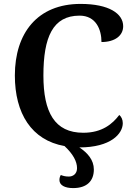

<svg xmlns="http://www.w3.org/2000/svg" viewBox="-20 -744 688 982"><path d="M460 123C460 74 428 38 386 10C548 10 608 -61 608 -114C608 -133 600 -148 590 -156C556 -111 503 -65 406 -65C259 -65 202 -170 202 -358C202 -554 250 -664 387 -664C471 -664 499 -593 499 -529C568 -529 610 -562 610 -610C610 -674 538 -724 392 -724C171 -724 56 -574 56 -358C56 -164 141 -27 310 3C354 44 374 82 374 116C374 145 354 159 332 159C313 159 301 155 291 151C286 160 284 167 284 177C284 203 311 218 354 218C425 218 460 181 460 123Z"/></svg>

Font: Noto Serif Semi
Style: Regular
Weight: 600
Designer: Monotype Design Team
Foundry: Monotype Imaging Inc.
Version: Version 1.002